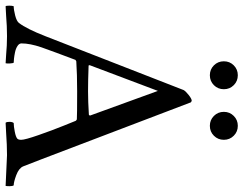

<svg xmlns="http://www.w3.org/2000/svg" viewBox="-124 -738 852 671"><g transform="rotate(90 301.5 -403.0)"><path d="M92.8 -135.7Q221.7 -467.3 281.2 -619.1Q285.2 -626.5 298.6 -637Q312 -647.5 318.4 -647.5Q319.8 -647.5 321.5 -646.2Q323.2 -645 324.2 -644.5L522.9 -123Q547.4 -60.1 547.9 -58.6Q554.2 -43.5 578.4 -34.4Q602.5 -25.4 614.3 -25.4Q617.2 -21 617.2 -11Q617.2 -1 616.2 2.9Q518.6 -2 508.8 -2Q488.8 -2 471.4 -1.2Q454.1 -0.5 432.6 1Q411.1 2.4 395.5 2.9Q392.1 -1 392.3 -11.2Q392.6 -21.5 396.5 -25.4Q407.7 -25.4 426.5 -29.1Q445.3 -32.7 451.2 -38.1Q455.1 -42 455.1 -51.8Q455.1 -64.9 438.5 -112.5Q421.9 -160.2 405.3 -201.2L388.7 -242.2Q385.7 -246.1 382.8 -246.1Q370.1 -247.1 286.1 -247.1Q224.6 -247.1 180.7 -244.1L175.8 -241.2Q148.4 -168.9 131.8 -122.1Q118.2 -82 118.2 -52.7Q118.2 -44.4 127.2 -38.6Q136.2 -32.7 149.2 -30Q162.1 -27.3 171.4 -26.4Q180.7 -25.4 185.5 -25.4Q187.5 -23.4 188.2 -12.5Q189 -1.5 187.5 2.9Q173.3 2.4 156.7 1Q140.1 -0.5 126 -1.2Q111.8 -2 92.8 -2Q72.8 -2 57.4 -1.2Q42 -0.5 23.4 1Q4.9 2.4 -11.7 2.9Q-13.7 1 -13.7 -9.8Q-13.7 -20.5 -11.7 -25.4Q0.5 -25.4 20.5 -30.5Q40.5 -35.6 46.9 -43.9Q67.4 -70.8 92.8 -135.7ZM284.2 -529.3 194.3 -291Q194.3 -287.1 196.3 -287.1Q247.1 -285.2 285.2 -285.2Q321.8 -285.2 367.2 -288.1Q368.2 -288.1 369.1 -289.1Q370.1 -291 370.1 -292V-293ZM371.6 -725.1Q357.4 -739.3 357.4 -759.8Q357.4 -780.3 371.6 -794.4Q385.7 -808.6 406.2 -808.6Q426.8 -808.6 440.9 -794.4Q455.1 -780.3 455.1 -759.8Q455.1 -739.3 440.9 -725.1Q426.8 -710.9 406.2 -710.9Q385.7 -710.9 371.6 -725.1ZM194.8 -725.1Q180.7 -739.3 180.7 -759.8Q180.7 -780.3 194.8 -794.4Q209 -808.6 229.5 -808.6Q250 -808.6 264.2 -794.4Q278.3 -780.3 278.3 -759.8Q278.3 -739.3 264.2 -725.1Q250 -710.9 229.5 -710.9Q209 -710.9 194.8 -725.1Z"/></g></svg>

Font: Amiri
Style: Regular
Weight: 400
Designer: Khaled Hosny
Version: Version 000.108